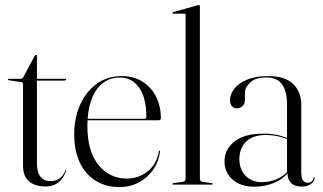

<svg xmlns="http://www.w3.org/2000/svg" viewBox="-20 -750 1312 780"><path d="M66 -416.5 16 -424Q14 -424.5 13.2 -425.2Q12.5 -426 12.5 -427.5Q12.5 -428.5 13.2 -429.2Q14 -430 15 -430H63Q68 -430 70.5 -431.5Q73 -433 74.5 -436.5L121 -523Q122.5 -525 123.5 -526Q124.5 -527 126.5 -527Q128.5 -527 129.2 -526Q130 -525 130 -523V-86Q130 -49.5 144.8 -31.8Q159.5 -14 185 -14Q195.5 -14 204.5 -16.8Q213.5 -19.5 221.2 -24.8Q229 -30 235.2 -38.2Q241.5 -46.5 245.5 -57.5Q246.5 -59.5 248 -59Q249.5 -58.5 248.5 -56Q240.5 -34 228.8 -20Q217 -6 201 0.8Q185 7.5 164.5 7.5Q122.5 7.5 98 -13.2Q73.5 -34 73.5 -77V-406.5Q73.5 -410.5 72 -413.2Q70.5 -416 66 -416.5ZM108.5 -422.5 109.5 -430H244Q246.5 -430 247.5 -429.2Q248.5 -428.5 248.5 -427Q248.5 -425 246 -423.8Q243.5 -422.5 238.5 -422.5Z M633.5 -269Q633.5 -265.5 631.2 -263.5Q629 -261.5 625 -261.5H318V-267.5H567Q574.5 -267.5 574.5 -275.5Q574.5 -352.5 545.2 -393.8Q516 -435 468 -435Q425 -435 395.5 -410.8Q366 -386.5 350.5 -342.2Q335 -298 335 -238.5Q335 -135.5 380 -80Q425 -24.5 495.5 -24.5Q543.5 -24.5 580 -54Q616.5 -83.5 625.5 -134.5Q626 -136.5 626.5 -137.2Q627 -138 627.5 -138Q629 -138 629.8 -137Q630.5 -136 630 -133.5Q624.5 -92 601.8 -59.8Q579 -27.5 543.8 -8.8Q508.5 10 465.5 10Q410 10 368.5 -15.8Q327 -41.5 304.2 -89.8Q281.5 -138 281.5 -204Q281.5 -271 305.5 -324.5Q329.5 -378 373 -409.5Q416.5 -441 474.5 -441Q522.5 -441 558.2 -418.8Q594 -396.5 613.8 -357.8Q633.5 -319 633.5 -269Z M792 -724.5V-23.5Q792 -18.5 795 -15.2Q798 -12 804 -11L839.5 -6Q842.5 -6 843.5 -5Q844.5 -4 844.5 -2.5Q844.5 -1.5 843.5 -0.8Q842.5 0 840.5 0H683Q682 0 681 -0.8Q680 -1.5 680 -2.5Q680 -3.5 681.8 -4.8Q683.5 -6 687 -6.5L722 -11Q728 -12 731 -15.2Q734 -18.5 734 -23V-689.5Q734 -692 733 -693.2Q732 -694.5 729 -694.5H683.5Q682.5 -694.5 681.5 -695.5Q680.5 -696.5 680.5 -697.5Q680.5 -699 681.5 -699.5Q682.5 -700 684 -701L781 -728Q784 -729 785.5 -729.2Q787 -729.5 788 -729.5Q790 -729.5 791 -728Q792 -726.5 792 -724.5Z M1148 -46.5V-48.5L1146 -47V-326.5Q1146 -380 1125.5 -407.8Q1105 -435.5 1062.5 -435.5Q1017 -435.5 996 -414.8Q975 -394 975 -372.5V-344.5Q975 -328 965.2 -319Q955.5 -310 941.5 -310Q930 -310 922.2 -318.2Q914.5 -326.5 914.5 -342.5Q914.5 -367.5 932.2 -390Q950 -412.5 984.8 -426.8Q1019.5 -441 1069 -441Q1137.5 -441 1170.8 -409Q1204 -377 1204 -321.5V-49.5Q1204 -26.5 1211 -17Q1218 -7.5 1229 -7.5Q1239 -7.5 1246 -12.8Q1253 -18 1254 -28Q1254.5 -29 1255.2 -29.8Q1256 -30.5 1256.5 -30.5Q1257.5 -30.5 1258 -29.8Q1258.5 -29 1258.5 -28Q1258.5 -20.5 1252.8 -12.2Q1247 -4 1235.5 2Q1224 8 1205.5 8Q1177.5 8 1162.8 -6.2Q1148 -20.5 1148 -46.5ZM892 -94.5Q892 -142.5 932 -174.8Q972 -207 1049 -207Q1088 -207 1114.8 -199.8Q1141.5 -192.5 1164 -182.5L1161.5 -179Q1139.5 -188.5 1114.8 -195Q1090 -201.5 1060 -201.5Q1007 -201.5 979.8 -174.5Q952.5 -147.5 952.5 -104.5Q952.5 -61.5 977.8 -35.8Q1003 -10 1044.5 -10Q1074.5 -10 1103.2 -21.8Q1132 -33.5 1152 -57.5L1155.5 -55Q1132.5 -24 1094.5 -7.8Q1056.5 8.5 1013 8.5Q958 8.5 925 -20.2Q892 -49 892 -94.5Z"/></svg>

Font: Fraunces 120pt Light
Style: Regular
Weight: 300
Version: Version 1.000;[b76b70a41]